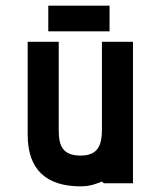

<svg xmlns="http://www.w3.org/2000/svg" viewBox="-20 -649 530 680"><path d="M451 0V-501H341V-192C341 -142 332 -98 266 -98C202 -98 188 -132 188 -188V-501H78V-172C78 -47 145 11 266 11C302 11 325 0 341 -6L348 0ZM368 -538V-629H151V-538Z"/></svg>

Font: Advent Pro
Style: Bold
Weight: 700
Designer: Andreas Kalpakidis
Foundry: Andreas Kalpakidis
Version: Version 2.002 2008